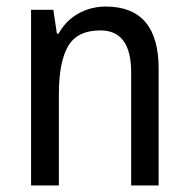

<svg xmlns="http://www.w3.org/2000/svg" viewBox="-20 -567 577 587"><path d="M159 -464H154L143 -537H75V0H160V-279Q160 -377 188 -425.5Q216 -474 287 -474Q381 -474 381 -346V0H465V-357Q465 -547 303 -547Q258 -547 219.5 -525.5Q181 -504 159 -464Z"/></svg>

Font: Noto Sans UI SemiCondensed
Style: Regular
Weight: 400
Width: 4
Designer: Monotype Design Team
Foundry: Monotype Imaging Inc.
Version: 1.001